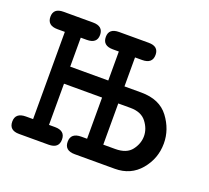

<svg xmlns="http://www.w3.org/2000/svg" viewBox="-83 -532 692 635"><g transform="rotate(20 262.5 -215.0)"><path d="M42 -62H67V-369H41Q5 -369 5 -400Q5 -430 40 -430H144Q180 -430 180 -399Q180 -369 144 -369H123V-267H257V-369H236Q200 -369 200 -400Q200 -430 236 -430H340Q375 -430 375 -400Q375 -369 339 -369H314V-267H373Q438 -267 469.5 -225Q501 -183 501 -134Q501 -81 467 -40.5Q433 0 377 0H236Q200 0 200 -31Q200 -62 237 -62H257V-207H123V-62H144Q180 -62 180 -31Q180 0 144 0H40Q5 0 5 -31Q5 -62 42 -62ZM314 -62H356Q396 -62 413.5 -85Q431 -108 431 -134Q431 -160 413 -183.5Q395 -207 357 -207H314Z"/></g></svg>

Font: CMU Typewriter Text
Style: Regular
Weight: 500
Monospace: yes
Version: Version 0.7.0